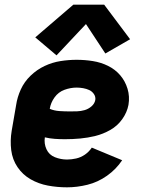

<svg xmlns="http://www.w3.org/2000/svg" viewBox="-20 -794 616 822"><path d="M267 8Q310 8 354.5 -3Q399 -14 438 -41.5Q477 -69 503 -108L373 -162Q361 -144 343.5 -132Q326 -120 306 -115.5Q286 -111 267 -111Q240 -111 215 -121Q190 -131 179 -155Q168 -179 172 -206Q193 -201 214.5 -199.5Q236 -198 258 -198Q291 -198 323.5 -201Q356 -204 388.5 -212Q421 -220 452 -237.5Q483 -255 503.5 -284Q524 -313 530 -345Q536 -381 526 -414Q516 -447 494.5 -472Q473 -497 442.5 -512Q412 -527 377.5 -532.5Q343 -538 308 -538Q274 -538 239 -532.5Q204 -527 171 -511.5Q138 -496 111 -470Q84 -444 69 -411Q54 -378 49 -344L30 -234Q23 -192 28 -151.5Q33 -111 55 -78.5Q77 -46 111 -26.5Q145 -7 185 0.5Q225 8 267 8ZM280 -317Q257 -317 234.5 -318.5Q212 -320 193 -328Q197 -354 213.5 -377Q230 -400 256 -409.5Q282 -419 308 -419Q322 -419 336 -416.5Q350 -414 362 -408.5Q374 -403 382 -391.5Q390 -380 388 -366Q385 -350 371.5 -338.5Q358 -327 342 -322.5Q326 -318 310.5 -317.5Q295 -317 280 -317ZM222 -557 348 -691 431 -565 537 -626 426 -774H294L131 -634Z"/></svg>

Font: Iosevka Sparkle Heavy
Style: Italic
Weight: 900
Italic angle: -9°
Designer: Belleve Invis
Foundry: Belleve Invis
Version: Version 4.5.0; ttfautohint (v1.8.3)